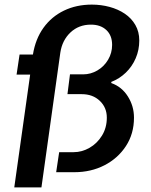

<svg xmlns="http://www.w3.org/2000/svg" viewBox="-20 -748 658 834"><path d="M42 66 111 -424H52L65 -511H123Q134 -579 169 -627.5Q204 -676 258 -702Q312 -728 379 -728Q419 -728 456 -718Q493 -708 522 -688.5Q551 -669 568 -639.5Q585 -610 585 -572Q585 -531 569.5 -495Q554 -459 526.5 -432.5Q499 -406 463 -392L464 -387Q509 -371 535.5 -329Q562 -287 562 -237Q562 -167 527 -113.5Q492 -60 433.5 -30Q375 0 303 0H224L237 -87H300Q336 -87 369 -106Q402 -125 423 -159Q444 -193 444 -237Q444 -281 413.5 -310Q383 -339 335 -339H273L284 -425H341Q374 -425 403 -442Q432 -459 449.5 -488.5Q467 -518 467 -553Q467 -594 442 -617.5Q417 -641 375 -641Q322 -641 286 -607Q250 -573 242 -519L160 66Z"/></svg>

Font: Chivo Medium
Style: Italic
Weight: 500
Italic angle: -8.05°
Designer: Hector Gatti
Foundry: Omnibus-Type
Version: Version 2.002